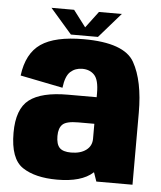

<svg xmlns="http://www.w3.org/2000/svg" viewBox="-52 -768 686 820"><g transform="rotate(5 290.5 -357.5)"><path d="M391 0 377.5 -39Q377 -38.5 376 -37.5Q327.5 6.5 223 6.5Q128.5 6.5 74.5 -29.5Q20.5 -65.5 20.5 -177Q20.5 -279 72.5 -319Q124.5 -359 238 -359H361V-376.5Q361 -433 341.5 -453.8Q322 -474.5 289.5 -474.5Q259.5 -474.5 238.8 -455.8Q218 -437 212 -386.5L29.5 -423Q41.5 -518.5 101.5 -559.8Q161.5 -601 284.5 -601Q458.5 -601 502.2 -523Q546 -445 546 -308.5V0ZM361 -181V-245H292Q241.5 -245 225 -229.2Q208.5 -213.5 208.5 -179.5Q208.5 -144.5 223 -129.2Q237.5 -114 272.5 -114Q312.5 -114 336.8 -132Q361 -150 361 -181ZM228 -616 135.5 -722.5H232.5L286 -652L339 -722.5H437L344 -616Z"/></g></svg>

Font: Anybody ExtraBold
Style: Regular
Weight: 800
Designer: Tyler Finck
Foundry: Etcetera Type Company
Version: Version 1.010; ttfautohint (v1.8.3) -l 8 -r 50 -G 200 -x 14 